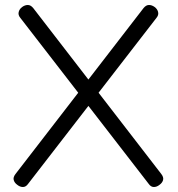

<svg xmlns="http://www.w3.org/2000/svg" viewBox="-20 -685 713 770"><path d="M93 52Q84 65 72 65Q60 65 49 56Q38 48 35 37Q32 26 42 13L556 -653Q566 -665 577.5 -665Q589 -665 600 -657Q611 -649 614 -637Q617 -625 608 -614ZM61 -614Q52 -625 55 -637Q58 -649 69 -657Q80 -665 91.5 -665Q103 -665 113 -653L627 13Q637 26 634 37Q631 48 620 56Q609 65 597 65Q585 65 576 52Z"/></svg>

Font: Cafe24 Ssurround air
Style: Light
Weight: 300
Designer: Cafe24 thkim, hmlim, mnelim, sdjeong, hskwak & 4IRTF
Foundry: Cafe24
Version: Version 1.001